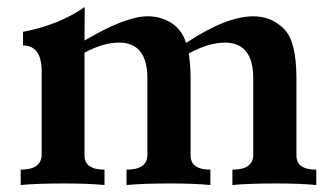

<svg xmlns="http://www.w3.org/2000/svg" viewBox="-20 -529 961 549"><path d="M884.3 0Q837.9 -4.4 769.5 -4.4Q690.4 -4.4 644.5 0V-43.9Q702.6 -43.9 704.1 -84.5V-306.2Q703.6 -407.2 623 -407.2Q576.7 -407.2 519.5 -376Q524.9 -345.7 524.9 -305.7V-84.5Q524.9 -43.9 581.5 -43.9V0Q535.2 -4.4 466.8 -4.4Q387.7 -4.4 341.8 0V-43.9Q399.9 -43.9 401.4 -84.5V-306.2Q400.9 -407.2 320.3 -407.2Q275.4 -407.2 221.7 -378.4V-84.5Q221.7 -43.9 278.8 -43.9V0Q232.4 -4.4 164.1 -4.4Q85 -4.4 39.1 0V-43.9Q96.7 -43.9 99.1 -84.5V-331.1Q96.7 -398.9 45.9 -398.9V-438Q148.4 -457.5 222.2 -508.8L221.7 -413.1Q338.9 -482.4 401.9 -482.4Q439.5 -482.4 469.5 -463.6Q499.5 -444.8 512.2 -406.2Q627 -482.4 704.6 -482.4Q755.4 -482.4 791.5 -447Q827.6 -411.6 827.6 -305.7V-84.5Q827.6 -43.9 884.3 -43.9Z"/></svg>

Font: Kelvinch
Style: Bold
Weight: 700
Designer: Paul James Miller
Foundry: High-Logic / Made with FontCreator
Version: Version 3.501;March 28, 2021;FontCreator 13.0.0.2683 64-bit